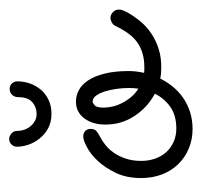

<svg xmlns="http://www.w3.org/2000/svg" viewBox="-31 -387 432 410"><g transform="rotate(-90 185.0 -182.0)"><path d="M243.7 -53.7Q231.4 -53.7 222.2 -55.7Q214.8 -41 204.6 -28.6Q194.3 -16.1 180.9 -6.8Q167.5 2.4 150.9 7.8Q134.3 13.2 114.7 13.2Q91.8 13.2 72.8 5.1Q53.7 -2.9 39.6 -17.3Q25.4 -31.7 17.6 -52Q9.8 -72.3 9.8 -96.7Q9.8 -127.9 21 -151.1Q32.2 -174.3 46.9 -189.7Q61.5 -205.1 76.2 -212.6Q90.8 -220.2 98.1 -220.2Q106.4 -220.2 110.6 -215.8Q114.7 -211.4 114.7 -204.1Q114.7 -195.8 109.6 -191.7Q104.5 -187.5 96.7 -183.6Q88.9 -179.7 80.1 -172.6Q71.3 -165.5 63.7 -154.8Q56.2 -144 51.3 -129.4Q46.4 -114.7 46.4 -96.7Q46.4 -80.6 51.3 -66.7Q56.2 -52.7 65.4 -42.7Q74.7 -32.7 87.4 -27.1Q100.1 -21.5 115.7 -21.5Q143.6 -21.5 161.9 -34.4Q180.2 -47.4 189.9 -67.4Q161.1 -82.5 142.6 -110.4Q124 -138.2 124 -172.9Q124 -200.7 137.5 -218.3Q150.9 -235.8 172.9 -235.8Q186 -235.8 197.8 -229.5Q209.5 -223.1 218.5 -209.5Q227.5 -195.8 232.9 -174.3Q238.3 -152.8 238.3 -123Q238.3 -107.4 234.4 -90.3Q237.3 -89.8 240.2 -89.8Q243.2 -89.8 246.6 -89.8Q263.2 -89.8 276.4 -93.8Q289.6 -97.7 300.3 -105.5Q311 -113.3 319.6 -125.5Q328.1 -137.7 335.9 -153.8Q337.4 -156.7 342.3 -159.4Q347.2 -162.1 352.1 -162.1Q358.4 -162.1 364 -157Q369.6 -151.9 369.6 -143.6Q369.6 -139.6 367.7 -135Q365.7 -130.4 363.8 -126.5Q355.5 -111.8 344.5 -98.4Q333.5 -85 318.6 -75Q303.7 -64.9 285.2 -59.1Q266.6 -53.2 243.7 -53.7ZM160.2 -176.8Q160.2 -167.5 162.6 -157.2Q165 -147 170.2 -137Q175.3 -127 182.9 -117.9Q190.4 -108.9 200.7 -102.5Q202.1 -112.8 202.1 -122.6Q202.1 -135.7 200.2 -149.4Q198.2 -163.1 194.6 -174.6Q190.9 -186 185.5 -193.1Q180.2 -200.2 172.9 -200.2Q169.9 -200.2 165 -195.8Q160.2 -191.4 160.2 -176.8ZM216.3 -361.3Q216.3 -347.2 211.7 -334Q207 -320.8 198.2 -310.5Q189.5 -300.3 176.5 -294.2Q163.6 -288.1 147 -288.1Q128.9 -288.1 115.7 -295.4Q102.5 -302.7 93.8 -314Q85 -325.2 80.8 -337.9Q76.7 -350.6 76.7 -361.8Q76.7 -368.7 81.5 -373.5Q86.4 -378.4 93.3 -378.4Q99.6 -378.4 105 -373.5Q110.4 -368.7 110.4 -361.8Q110.4 -355 112.5 -347.7Q114.7 -340.3 119.4 -334.2Q124 -328.1 130.9 -324Q137.7 -319.8 147 -319.8Q161.1 -319.8 171.9 -329.1Q182.6 -338.4 182.6 -359.9Q182.6 -366.7 187.5 -372.1Q192.4 -377.4 200.2 -377.4Q207 -377.4 211.7 -372.6Q216.3 -367.7 216.3 -361.3Z"/></g></svg>

Font: Sacramento
Style: Regular
Weight: 400
Designer: Astigmatic (AOETI)
Foundry: Astigmatic (AOETI)
Version: Version 1.000